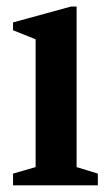

<svg xmlns="http://www.w3.org/2000/svg" viewBox="-20 -554 325 574"><path d="M19 0V-35L86.5 -54.5V-436.5L19 -463.5V-487L192.5 -534.5H209V-54.5L272.5 -35V0Z"/></svg>

Font: Libre Caslon Condensed
Style: Bold
Weight: 700
Designer: Pablo Impallari, Rodrigo Fuenzalida, Katja Schimmel, Ertekin Erdin
Foundry: Pablo Impallari, Rodrigo Fuenzalida
Version: Version 2.000; ttfautohint (v1.8.4.7-5d5b);gftools[0.9.33]